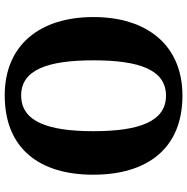

<svg xmlns="http://www.w3.org/2000/svg" viewBox="-10 -754 775 794"><g transform="rotate(-90 377.0 -357.5)"><path d="M378 10C587 10 703 -137 703 -358C703 -580 587 -725 379 -725C158 -725 51 -580 51 -359C51 -137 158 10 378 10ZM378 -58C271 -58 231 -169 231 -358C231 -547 271 -657 379 -657C485 -657 524 -547 524 -358C524 -169 485 -58 378 -58Z"/></g></svg>

Font: Noto Serif Bengali SemiCondensed ExtraBold
Style: Regular
Weight: 800
Width: 4
Designer: Juan Bruce, Universal Thirst, Indian Type Foundry and the Monotype Design Team.
Foundry: Monotype Imaging Inc.
Version: Version 2.003